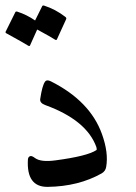

<svg xmlns="http://www.w3.org/2000/svg" viewBox="-36 -690 506 715"><path d="M113.8 -321.8Q121.1 -370.6 131.3 -385.3Q137.7 -395 153.3 -387.2Q299.8 -313.5 343.8 -190.4Q368.7 -121.1 359.4 -68.4Q356.9 -52.7 342.8 -44.4Q256.3 4.4 141.6 5.9Q62 6.8 67.9 -95.7Q68.8 -107.4 78.1 -108.9Q84 -109.4 94.2 -101.6Q116.2 -85.4 170.4 -92.8Q288.6 -108.4 322.8 -130.9Q325.7 -132.8 322.8 -142.6Q286.6 -242.7 132.3 -298.8Q111.3 -306.6 113.8 -321.8ZM121.1 -667Q123 -670.9 128.9 -668.9Q170.9 -655.3 207 -627.4Q212.4 -623.5 210.4 -618.7L175.8 -543Q173.8 -538.6 165.5 -544.4Q158.2 -549.8 102.5 -580.1L75.7 -520.5Q73.7 -516.1 65.4 -522Q57.1 -527.8 -12.2 -565.9Q-16.6 -568.4 -15.1 -571.8L21 -644.5Q22.9 -648.4 28.8 -646.5Q63.5 -635.3 94.7 -613.8Z"/></svg>

Font: Amiri
Style: Slanted
Weight: 400
Italic angle: 9°
Designer: Khaled Hosny
Version: Version 000.107